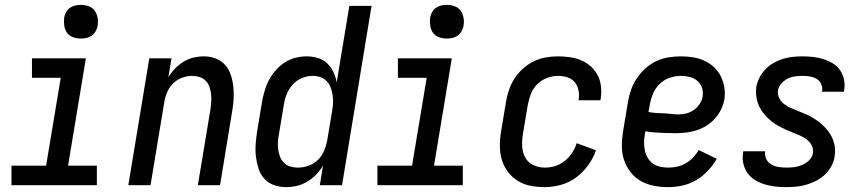

<svg xmlns="http://www.w3.org/2000/svg" viewBox="-20 -759 3540 787"><path d="M27 0V-80H169L229 -440H111V-520H332L259 -80H377V0ZM311 -601Q295 -601 279.5 -606.5Q264 -612 255 -624.5Q246 -637 243.5 -653.5Q241 -670 243 -687Q245 -698 251 -709Q257 -720 267 -727Q277 -734 288.5 -736.5Q300 -739 312 -739Q328 -739 343.5 -733.5Q359 -728 368 -715.5Q377 -703 380 -686.5Q383 -670 380 -653Q378 -642 372 -631Q366 -620 356 -613Q346 -606 334.5 -603.5Q323 -601 311 -601Z M506 0 592 -520H683L670 -442Q681 -461 697.5 -478Q714 -495 733 -506.5Q752 -518 773.5 -523Q795 -528 816 -528Q842 -528 865 -519Q888 -510 903.5 -492Q919 -474 926.5 -450.5Q934 -427 936.5 -402Q939 -377 937.5 -351Q936 -325 931 -299L882 0H791L843 -313Q845 -328 846 -344Q847 -360 845 -375Q843 -390 838 -404Q833 -418 822.5 -428.5Q812 -439 797.5 -443.5Q783 -448 767 -448Q747 -448 725.5 -440Q704 -432 688.5 -416Q673 -400 664.5 -379.5Q656 -359 653 -338L597 0Z M1152 8Q1126 8 1102.5 -0.5Q1079 -9 1063 -27Q1047 -45 1039.5 -68.5Q1032 -92 1029 -117.5Q1026 -143 1028 -169Q1030 -195 1034 -221L1054 -341Q1058 -363 1064.5 -386Q1071 -409 1082 -430Q1093 -451 1109.5 -470Q1126 -489 1146.5 -502.5Q1167 -516 1190.5 -522Q1214 -528 1237 -528Q1260 -528 1282.5 -521.5Q1305 -515 1321 -499.5Q1337 -484 1346.5 -464Q1356 -444 1360 -421L1412 -735H1503L1382 0H1291L1304 -80Q1292 -60 1275.5 -43Q1259 -26 1238.5 -14Q1218 -2 1196 3Q1174 8 1152 8ZM1201 -72Q1223 -72 1244.5 -79.5Q1266 -87 1282.5 -103Q1299 -119 1308 -140Q1317 -161 1321 -182L1341 -302Q1344 -319 1345 -336Q1346 -353 1343.5 -369Q1341 -385 1335.5 -400Q1330 -415 1319 -426.5Q1308 -438 1293 -443Q1278 -448 1261 -448Q1239 -448 1216.5 -438.5Q1194 -429 1178.5 -411Q1163 -393 1154.5 -371Q1146 -349 1143 -327L1123 -207Q1120 -192 1119 -176Q1118 -160 1120.5 -144.5Q1123 -129 1128.5 -115Q1134 -101 1144.5 -91Q1155 -81 1170 -76.5Q1185 -72 1201 -72Z M1527 0V-80H1669L1729 -440H1611V-520H1832L1759 -80H1877V0ZM1811 -601Q1795 -601 1779.5 -606.5Q1764 -612 1755 -624.5Q1746 -637 1743.5 -653.5Q1741 -670 1743 -687Q1745 -698 1751 -709Q1757 -720 1767 -727Q1777 -734 1788.5 -736.5Q1800 -739 1812 -739Q1828 -739 1843.5 -733.5Q1859 -728 1868 -715.5Q1877 -703 1880 -686.5Q1883 -670 1880 -653Q1878 -642 1872 -631Q1866 -620 1856 -613Q1846 -606 1834.5 -603.5Q1823 -601 1811 -601Z M2213 8Q2183 8 2154.5 2.5Q2126 -3 2102.5 -17.5Q2079 -32 2062 -54.5Q2045 -77 2037 -104Q2029 -131 2029 -161Q2029 -191 2034 -221L2054 -341Q2058 -365 2066 -389.5Q2074 -414 2088.5 -436.5Q2103 -459 2123.5 -477.5Q2144 -496 2167.5 -507.5Q2191 -519 2216 -523.5Q2241 -528 2266 -528Q2291 -528 2316 -524.5Q2341 -521 2363 -511.5Q2385 -502 2402.5 -486Q2420 -470 2430.5 -449Q2441 -428 2443.5 -403.5Q2446 -379 2442 -353L2441 -348H2351L2352 -351Q2355 -371 2351 -390Q2347 -409 2335 -423Q2323 -437 2304.5 -442.5Q2286 -448 2266 -448Q2244 -448 2221 -439Q2198 -430 2181 -412.5Q2164 -395 2155.5 -372.5Q2147 -350 2143 -327L2123 -207Q2119 -182 2120.5 -157.5Q2122 -133 2133.5 -112.5Q2145 -92 2167 -82Q2189 -72 2214 -72Q2235 -72 2256 -78.5Q2277 -85 2294.5 -99Q2312 -113 2324.5 -132Q2337 -151 2344 -172L2423 -143Q2412 -111 2391 -82Q2370 -53 2342 -32Q2314 -11 2280 -1.5Q2246 8 2213 8Z M2719 8Q2689 8 2660 2.5Q2631 -3 2606.5 -17Q2582 -31 2564.5 -53.5Q2547 -76 2538 -103Q2529 -130 2529 -160Q2529 -190 2534 -221L2554 -341Q2558 -366 2566.5 -390.5Q2575 -415 2590 -437.5Q2605 -460 2625.5 -478.5Q2646 -497 2670.5 -508.5Q2695 -520 2720.5 -524Q2746 -528 2771 -528Q2796 -528 2821 -524Q2846 -520 2867.5 -510Q2889 -500 2906.5 -484Q2924 -468 2934.5 -446.5Q2945 -425 2949 -400.5Q2953 -376 2949 -350Q2945 -329 2935 -309Q2925 -289 2909.5 -272Q2894 -255 2874.5 -243Q2855 -231 2834 -224.5Q2813 -218 2791.5 -215.5Q2770 -213 2749 -213Q2738 -213 2728 -213.5Q2718 -214 2707 -214H2705Q2685 -215 2665 -216Q2645 -217 2625 -221L2623 -207Q2620 -190 2620 -173Q2620 -156 2623.5 -140.5Q2627 -125 2635.5 -111Q2644 -97 2657 -88Q2670 -79 2686.5 -75.5Q2703 -72 2720 -72Q2738 -72 2756 -76Q2774 -80 2790.5 -89.5Q2807 -99 2821 -113.5Q2835 -128 2844 -144L2918 -108Q2903 -82 2881.5 -59Q2860 -36 2833.5 -20.5Q2807 -5 2777.5 1.5Q2748 8 2719 8ZM2761 -290Q2777 -290 2793 -294Q2809 -298 2823 -307.5Q2837 -317 2847 -331.5Q2857 -346 2860 -362Q2863 -381 2857.5 -398.5Q2852 -416 2838.5 -427.5Q2825 -439 2807.5 -443.5Q2790 -448 2771 -448Q2748 -448 2724.5 -440Q2701 -432 2683 -414Q2665 -396 2656 -373.5Q2647 -351 2643 -327L2638 -300Q2653 -297 2668.5 -296Q2684 -295 2699.5 -294.5Q2715 -294 2730.5 -292Q2746 -290 2761 -290Z M3203 8Q3180 8 3157.5 5.5Q3135 3 3114 -3.5Q3093 -10 3075 -21Q3057 -32 3044.5 -49Q3032 -66 3027 -88Q3022 -110 3026 -133L3027 -139H3117L3116 -137Q3114 -120 3121.5 -106Q3129 -92 3142 -84.5Q3155 -77 3171.5 -74.5Q3188 -72 3204 -72Q3220 -72 3236 -74Q3252 -76 3267.5 -82.5Q3283 -89 3296.5 -102Q3310 -115 3312 -131Q3315 -148 3307.5 -162.5Q3300 -177 3287 -187Q3274 -197 3259 -203.5Q3244 -210 3228.5 -216Q3213 -222 3199 -228.5Q3185 -235 3170.5 -243Q3156 -251 3143.5 -261Q3131 -271 3120 -282.5Q3109 -294 3100.5 -307.5Q3092 -321 3086.5 -336.5Q3081 -352 3079.5 -369Q3078 -386 3080 -403Q3084 -423 3093.5 -441.5Q3103 -460 3118 -475.5Q3133 -491 3151.5 -501.5Q3170 -512 3190 -518Q3210 -524 3230 -526Q3250 -528 3270 -528Q3292 -528 3313.5 -525.5Q3335 -523 3355.5 -516.5Q3376 -510 3394 -499Q3412 -488 3423.5 -471Q3435 -454 3439.5 -433Q3444 -412 3440 -389L3439 -383H3349L3350 -386Q3352 -401 3346 -414.5Q3340 -428 3327.5 -435.5Q3315 -443 3300 -445.5Q3285 -448 3270 -448Q3255 -448 3239.5 -446Q3224 -444 3209.5 -437Q3195 -430 3183.5 -417.5Q3172 -405 3169 -390Q3166 -373 3173.5 -358Q3181 -343 3193.5 -333Q3206 -323 3221 -316.5Q3236 -310 3251.5 -304Q3267 -298 3282 -291.5Q3297 -285 3310.5 -277Q3324 -269 3337 -259Q3350 -249 3361 -237.5Q3372 -226 3381 -212.5Q3390 -199 3395.5 -183.5Q3401 -168 3402.5 -151.5Q3404 -135 3401 -118Q3398 -97 3387.5 -77.5Q3377 -58 3361 -43Q3345 -28 3325.5 -18Q3306 -8 3285.5 -2Q3265 4 3244 6Q3223 8 3203 8Z"/></svg>

Font: Iosevka SS18 Medium
Style: Italic
Weight: 500
Italic angle: -9°
Monospace: yes
Designer: Belleve Invis
Foundry: Belleve Invis
Version: Version 25.1.1; ttfautohint (v1.8.4)